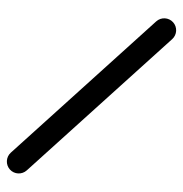

<svg xmlns="http://www.w3.org/2000/svg" viewBox="-64 -632 689 724"><g transform="rotate(5 280.5 -270.5)"><path d="M499.7 -571.6C499.7 -571.6 499.7 -571.6 499.7 -571.6C332 -391.3 164.3 -211 -3.5 -30.6C-20.4 -12.4 -19.3 16 -1.2 33C17 49.9 45.5 48.8 62.4 30.6C62.4 30.6 62.4 30.6 62.4 30.6C230.2 -149.7 397.9 -330 565.6 -510.3C582.5 -528.5 581.5 -557 563.3 -573.9C545.1 -590.8 516.6 -589.8 499.7 -571.6Z"/></g></svg>

Font: FRB American Cursive Guidelines Black
Style: Bold Italic
Weight: 900
Italic angle: -25°
Version: Version 2.0;Modular Font Editor K font №1